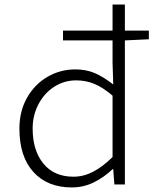

<svg xmlns="http://www.w3.org/2000/svg" viewBox="-20 -808 699 841"><path d="M65 -245Q65 -321 98.5 -380Q132 -439 188 -471.5Q244 -504 310 -504Q356 -504 393.5 -488.5Q431 -473 476 -438L473 -535V-631H256V-674H473V-788H527V-674H632V-636L527 -631V0H481L476 -67H473Q438 -33 392.5 -10Q347 13 294 13Q188 13 126.5 -54.5Q65 -122 65 -245ZM473 -120V-389Q431 -425 393.5 -440.5Q356 -456 314 -456Q261 -456 217.5 -428Q174 -400 148.5 -351.5Q123 -303 123 -245Q123 -149 170 -91.5Q217 -34 302 -34Q346 -34 387.5 -55.5Q429 -77 473 -120Z"/></svg>

Font: Nebula Sans Light
Style: Regular
Weight: 300
Designer: Paul D. Hunt for Adobe (as Source Sans)
Foundry: Nebula Entertainment & Broadcasting LLC
Version: Version 1.010